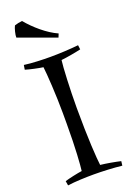

<svg xmlns="http://www.w3.org/2000/svg" viewBox="-167 -934 671 998"><g transform="rotate(-20 168.5 -434.5)"><path d="M218 -616C248 -619 299 -628 328 -635L325 -659C279 -654 215 -651 169 -651C129 -651 65 -653 25 -659L21 -634C43 -627 94 -616 117 -613C122 -576 130 -449 130 -355V-296C130 -158 123 -68 119 -38C96 -35 45 -24 23 -17L27 8C67 2 131 0 171 0C217 0 281 3 327 8L330 -16C301 -23 250 -32 220 -35C215 -72 207 -185 207 -355C207 -456 213 -582 218 -616ZM243 -731 251 -751C194 -776 134 -829 94 -877C82 -876 63 -872 52 -868C45 -856 36 -820 37 -806Z"/></g></svg>

Font: Almendra
Style: Regular
Weight: 400
Designer: Ana Sanfelippo
Foundry: Ana Sanfelippo
Version: Version 1.003